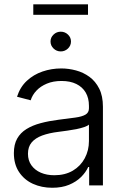

<svg xmlns="http://www.w3.org/2000/svg" viewBox="-20 -867 581 898"><path d="M224.1 11.2Q174.8 11.2 134 -7.3Q93.3 -25.9 69.1 -62.3Q44.9 -98.6 44.9 -150.9Q44.9 -191.4 60.3 -218.8Q75.7 -246.1 103.8 -263.4Q131.8 -280.8 170.2 -291Q208.5 -301.3 254.9 -307.1Q300.8 -313 332 -317.1Q363.3 -321.3 379.6 -330.8Q396 -340.3 396 -360.4V-372.1Q396 -408.2 380.9 -434.1Q365.7 -460 337.2 -474.1Q308.6 -488.3 267.6 -488.3Q228.5 -488.3 199 -475.8Q169.4 -463.4 150.4 -443.1Q131.3 -422.9 123.5 -397.9L59.6 -414.6Q74.2 -460 105.5 -489Q136.7 -518.1 178.7 -532.5Q220.7 -546.9 266.6 -546.9Q300.8 -546.9 335.4 -537.6Q370.1 -528.3 398.4 -507.6Q426.8 -486.8 444.1 -452.4Q461.4 -418 461.4 -367.7V0H397V-85.9H392.6Q381.3 -61 358.9 -38.8Q336.4 -16.6 303 -2.7Q269.5 11.2 224.1 11.2ZM233.9 -47.4Q284.2 -47.4 320.6 -68.8Q356.9 -90.3 376.5 -127Q396 -163.6 396 -207.5V-284.2Q389.2 -277.8 373.3 -272.5Q357.4 -267.1 336.7 -262.9Q315.9 -258.8 294.4 -255.9Q272.9 -252.9 254.4 -250.5Q209.5 -245.1 177.2 -233.2Q145 -221.2 127.9 -200.7Q110.8 -180.2 110.8 -147.9Q110.8 -116.2 127 -93.8Q143.1 -71.3 170.9 -59.3Q198.7 -47.4 233.9 -47.4ZM264.2 -626.5Q244.6 -626.5 230.5 -640.1Q216.3 -653.8 216.3 -672.9Q216.3 -691.9 230.5 -705.3Q244.6 -718.8 264.2 -718.8Q283.7 -718.8 297.9 -705.3Q312 -691.9 312 -672.9Q312 -653.8 297.9 -640.1Q283.7 -626.5 264.2 -626.5ZM391.6 -846.7V-797.9H135.7V-846.7Z"/></svg>

Font: Inter 18pt Light
Style: Regular
Weight: 300
Designer: Rasmus Andersson
Foundry: rsms
Version: Version 4.001;git-66647c0bb